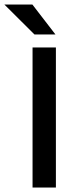

<svg xmlns="http://www.w3.org/2000/svg" viewBox="-62 -837 353 857"><path d="M91.7 -683.3H185.4L82.6 -816.7H-42.4ZM83.3 0H187.5V-625H83.3Z"/></svg>

Font: Afacad Medium
Style: Regular
Weight: 500
Designer: Kristian Moeller
Foundry: Dicotype
Version: Version 1.000